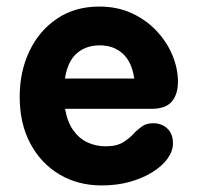

<svg xmlns="http://www.w3.org/2000/svg" viewBox="-20 -550 602 585"><path d="M289.8 15Q217.8 15 161.4 -18.4Q105 -51.8 72.5 -112.5Q40 -173.2 40 -255.2Q40 -331.8 69.6 -394.1Q99.2 -456.5 153.8 -493.2Q208.2 -530 282.5 -530Q338.8 -530 383.1 -509Q427.5 -488 458.6 -454.1Q489.8 -420.2 506 -380.2Q522.2 -340.2 522.2 -301.2Q522.2 -262.5 503.4 -240.5Q484.5 -218.5 443 -218.5H178.2Q185.2 -178.5 203.1 -153.2Q221 -128 246.6 -116.1Q272.2 -104.2 302.5 -104.2Q335.5 -104.2 355.9 -116.9Q376.2 -129.5 392 -147.8Q402.2 -157.5 414.5 -166Q426.8 -174.5 447 -174.5Q473 -174.5 490.1 -158.2Q507.2 -142 507 -113Q506.8 -89.2 490.4 -66.6Q474 -44 444.6 -25.6Q415.2 -7.2 376 3.9Q336.8 15 289.8 15ZM177.8 -310.8H389Q382 -360.8 354.4 -386.2Q326.8 -411.8 283.8 -411.8Q241.8 -411.8 213.9 -387.4Q186 -363 177.8 -310.8Z"/></svg>

Font: National Park
Style: Regular
Weight: 400
Designer: Andrea Herstowski, Ben Hoepner
Version: Version 1.009